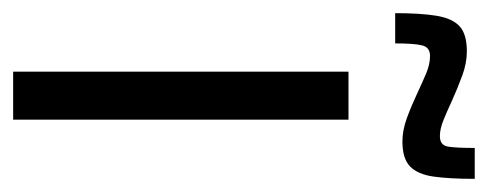

<svg xmlns="http://www.w3.org/2000/svg" viewBox="-283 -497 742 292"><g transform="rotate(90 88.0 -351.0)"><path d="M51 0V-510H124V0ZM-38 -581Q-38 -620 -34 -644Q-30 -668 -18 -679Q-6 -690 20 -690Q38 -690 57 -683Q76 -676 96 -667Q111 -660 124.5 -654.5Q138 -649 149 -649Q163 -649 165 -661.5Q167 -674 167 -702H214Q214 -663 210.5 -639Q207 -615 195 -603.5Q183 -592 157 -592Q140 -592 121 -599Q102 -606 83 -615Q68 -622 54 -628Q40 -634 27 -634Q14 -634 11 -622Q8 -610 8 -581Z"/></g></svg>

Font: Saira ExtraCondensed Medium
Style: Regular
Weight: 500
Width: 2
Designer: Hector Gatti with collaboration of the Omnibus-Type team
Foundry: Omnibus-Type
Version: Version 1.101